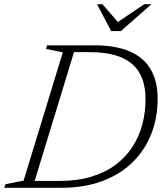

<svg xmlns="http://www.w3.org/2000/svg" viewBox="-44 -891 778 911"><path d="M237.5 -32.5Q322.5 -32.5 389 -52.5Q455.5 -72.5 504 -108.8Q552.5 -145 584 -193.5Q615.5 -242 631 -299.5Q646.5 -357 646.5 -419.5Q646.5 -494.5 618.5 -544Q590.5 -593.5 531.8 -618.5Q473 -643.5 380 -643.5H267L282.5 -676H401.5Q505.5 -676 572.2 -646.8Q639 -617.5 671.5 -561Q704 -504.5 704 -423Q704 -332.5 673.8 -255.5Q643.5 -178.5 585 -121Q526.5 -63.5 441.2 -31.8Q356 0 246.5 0H75.5L82 -32.5ZM254 -642.5 174.5 -659 179.5 -676H317L110.5 0H-23.5L-18 -17L68 -34ZM674.5 -871 529.5 -743.5H483.5L416.5 -871H442L521 -780H505.5L640.5 -871Z"/></svg>

Font: Newsreader 16pt 16pt Light
Style: Italic
Weight: 300
Italic angle: -17°
Version: Version 1.003